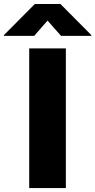

<svg xmlns="http://www.w3.org/2000/svg" viewBox="-100 -952 482 972"><path d="M233.4 0H47.9V-707H233.4ZM140.6 -847.7 73.2 -770.5H-80.1V-774.4L76.2 -931.6H206.1L362.3 -774.4V-770.5H209Z"/></svg>

Font: Pretendard Std Black
Style: Regular
Weight: 900
Designer: Base glyphs from Inter by Rasmus Andersson; Hangeul glyphs from Noto Sans CJK(Source Han Sans) by Jang Soo-young and Kan
Foundry: Kil Hyung-jin
Version: Version 1.309